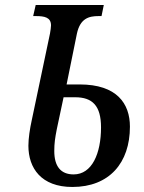

<svg xmlns="http://www.w3.org/2000/svg" viewBox="-20 -734 573 764"><path d="M268 10C415 10 497 -86 497 -230C497 -322 445 -398 297 -398H245L286 -600C299 -661 334 -670 372 -670H384L393 -714H122L112 -670H123C157 -670 183 -665 183 -633C183 -626 181 -613 179 -601L106 -254C99 -222 93 -184 93 -154C93 -65 144 10 268 10ZM273 -40C221 -40 196 -73 196 -133C196 -164 199 -184 206 -220L233 -347H279C348 -347 382 -313 382 -227C382 -123 346 -40 273 -40Z"/></svg>

Font: Noto Serif Condensed Medium
Style: Italic
Weight: 500
Width: 3
Italic angle: -12°
Designer: Monotype Design Team
Foundry: Monotype Imaging Inc.
Version: Version 2.013